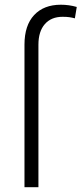

<svg xmlns="http://www.w3.org/2000/svg" viewBox="-20 -780 340 800"><path d="M140.1 0H82V-593.8Q82 -674.3 122.3 -717.3Q162.6 -760.3 233.4 -760.3Q267.6 -760.3 299.8 -751L292 -703.6Q281.2 -706.5 269.5 -708.3Q257.8 -710 240.7 -710Q193.4 -710 166.7 -679.4Q140.1 -648.9 140.1 -593.8Z"/></svg>

Font: Vazirmatn RD UI ExtraLight
Style: Regular
Weight: 200
Designer: Saber Rastikerdar
Foundry: Saber Rastikerdar
Version: Version 33.003